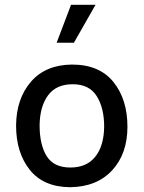

<svg xmlns="http://www.w3.org/2000/svg" viewBox="-20 -767 599 800"><path d="M276 -747H378L288 -589H216ZM271 13Q161 12 104 -59.5Q47 -131 47 -244Q48 -356 109 -426.5Q170 -497 280 -498Q394 -498 452.5 -425.5Q511 -353 511 -239Q511 -126 447 -57Q383 12 271 13ZM414 -239Q414 -317 383 -366.5Q352 -416 283 -416Q214 -416 180 -369.5Q146 -323 145 -245Q145 -164 174.5 -116.5Q204 -69 273 -69Q341 -69 377 -114Q413 -159 414 -239Z"/></svg>

Font: Palanquin Medium
Style: Regular
Weight: 500
Designer: Pria Ravichandran
Version: Version 1.0.4